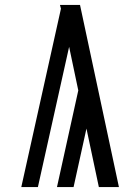

<svg xmlns="http://www.w3.org/2000/svg" viewBox="-20 -755 565 775"><path d="M277 0H210L296 -390L259 -566L133 0H66L226 -720L222 -735H303L460 0H379L329 -236Z"/></svg>

Font: Iosevka Pride
Style: Regular
Weight: 400
Monospace: yes
Designer: Belleve Invis
Foundry: Belleve Invis
Version: Version 30.3.1; ttfautohint (v1.8.4)